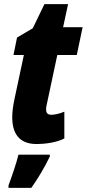

<svg xmlns="http://www.w3.org/2000/svg" viewBox="-20 -684 418 925"><path d="M157 10C194 10 253 3 290 -17V-146C265 -135 239 -131 229 -131C209 -131 202 -139 202 -159C202 -166 204 -176 206 -184L256 -419H350L378 -553H284L308 -664H194L138 -548L62 -503L45 -419H95L50 -208C42 -170 39 -144 39 -119C39 -45 69 10 157 10ZM21 221H131C161 179 197 119 220 70V61H69C58 106 36 169 21 209Z"/></svg>

Font: Noto Sans UI Condensed Black
Style: Italic
Weight: 900
Width: 3
Italic angle: -192°
Designer: Monotype Design Team
Foundry: Monotype Imaging Inc.
Version: Version 1.901